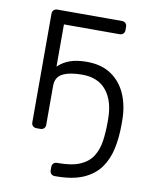

<svg xmlns="http://www.w3.org/2000/svg" viewBox="-81 -580 644 829"><g transform="rotate(10 241.0 -165.0)"><path d="M103 0Q93 0 87 -6Q81 -12 81 -22V-498Q81 -508 87 -514Q93 -520 103 -520H386Q396 -520 402 -514Q408 -508 408 -498V-484Q408 -474 402 -468Q396 -462 386 -462H142V-22Q142 -12 136 -6Q130 0 120 0ZM142 -277Q165 -299 195 -309.5Q225 -320 268 -320Q333 -320 376 -290.5Q419 -261 440.5 -210.5Q462 -160 462 -96V-78Q462 -22 451.5 27Q441 76 414.5 112.5Q388 149 341 169.5Q294 190 221 190H217Q207 190 201 184Q195 178 195 168V154Q195 144 201 138Q207 132 217 132H221Q282 132 318 116Q354 100 372 71Q390 42 395.5 4Q401 -34 401 -78V-91Q401 -171 364.5 -216.5Q328 -262 258 -262Q203 -262 172.5 -246.5Q142 -231 142 -193Z"/></g></svg>

Font: Rubik Light Light
Style: Regular
Weight: 300
Version: Version 2.101